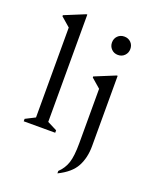

<svg xmlns="http://www.w3.org/2000/svg" viewBox="-175 -850 958 1180"><g transform="rotate(20 304.0 -260.0)"><path d="M44 0V-16L107 -48V-636L47 -688V-695L181 -750H187V-48L250 -16V0ZM448 -581Q422 -581 405 -598.5Q388 -616 388 -641Q388 -667 405 -684Q422 -701 448 -701Q474 -701 491 -684Q508 -667 508 -641Q508 -616 491 -598.5Q474 -581 448 -581ZM348 230V214Q382 182 396.5 138Q411 94 411 10V-346L351 -398V-405L485 -460H491V0Q491 76 460.5 133Q430 190 348 230Z"/></g></svg>

Font: Spectral
Style: Regular
Weight: 400
Designer: Jean-Baptiste Levee
Foundry: Production Type
Version: Version 1.002